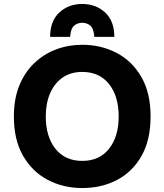

<svg xmlns="http://www.w3.org/2000/svg" viewBox="-20 -935 830 969"><path d="M395 14Q300 14 221.5 -27Q143 -68 96.5 -148.5Q50 -229 50 -347Q50 -436 77.5 -503.5Q105 -571 153.5 -617Q202 -663 264 -686Q326 -709 395 -709Q490 -709 568.5 -668Q647 -627 693.5 -546.5Q740 -466 740 -347Q740 -229 694.5 -148.5Q649 -68 571 -27Q493 14 395 14ZM395 -123Q482 -123 530.5 -184.5Q579 -246 579 -347Q579 -449 530.5 -510.5Q482 -572 395 -572Q337 -572 296 -543.5Q255 -515 233 -464.5Q211 -414 211 -347Q211 -246 259.5 -184.5Q308 -123 395 -123ZM233 -749Q233 -829 279.5 -872Q326 -915 395 -915Q464 -915 510.5 -872Q557 -829 557 -749H456Q453 -791 436 -805.5Q419 -820 395 -820Q371 -820 354 -805.5Q337 -791 334 -749Z"/></svg>

Font: Ubuntu Sans ExtraBold
Style: Regular
Weight: 800
Designer: Dalton Maag Ltd
Foundry: Dalton Maag Ltd
Version: Version 1.006; ttfautohint (v1.8.4.7-5d5b)